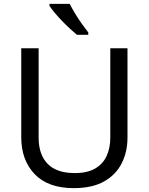

<svg xmlns="http://www.w3.org/2000/svg" viewBox="-20 -964 771 994"><path d="M640 -252Q640 -178 610 -118.5Q580 -59 518.5 -24.5Q457 10 362 10Q229 10 159.5 -62.5Q90 -135 90 -254V-714H180V-251Q180 -164 226.5 -116Q273 -68 367 -68Q432 -68 472.5 -91.5Q513 -115 532 -156.5Q551 -198 551 -252V-714H640ZM341 -944Q352 -922 368.5 -894.5Q385 -867 403.5 -841Q422 -815 437 -796V-784H378Q361 -798 340 -817.5Q319 -837 298.5 -858.5Q278 -880 261.5 -900Q245 -920 236 -934V-944Z"/></svg>

Font: Noto Sans Gujarati
Style: Regular
Weight: 400
Designer: Jelle Bosma - Monotype Design Team, Universal Thirst
Foundry: Monotype Imaging Inc.
Version: Version 2.102